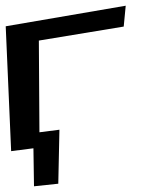

<svg xmlns="http://www.w3.org/2000/svg" viewBox="-67 -495 517 672"><path d="M137 148 141 -41 71 -32 69 -353 366 -402 373 -475 -47 -403 -28 34 50 24 52 157Z"/></svg>

Font: Gamestation Warped
Style: Regular
Weight: 400
Designer: Jonas Hecksher
Foundry: Jonas Hecksher, Playtypeª, e-types AS
Version: Version 1.003